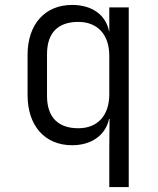

<svg xmlns="http://www.w3.org/2000/svg" viewBox="-20 -580 640 780"><path d="M424 180H503V-550H424V-453H423C410 -520 353 -560 273 -560C163 -560 92 -482 92 -357V-194C92 -69 162 10 273 10C352 10 409 -31 423 -97H425L424 23ZM298 -59C218 -59 171 -102 171 -190V-360C171 -449 218 -491 298 -491C376 -491 424 -440 424 -353V-197C424 -110 376 -59 298 -59Z"/></svg>

Font: JetBrains Mono Light
Style: Regular
Weight: 336
Monospace: yes
Designer: Philipp Nurullin, Konstantin Bulenkov
Foundry: JetBrains
Version: Version 2.305